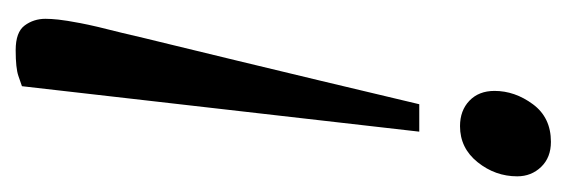

<svg xmlns="http://www.w3.org/2000/svg" viewBox="-259 -301 723 245"><g transform="rotate(90 102.5 -178.5)"><path d="M44 163Q21 163 12.5 151.5Q4 140 4 125Q4 118 5 108.5Q6 99 9.5 80.5Q13 62 22 27Q28 1 37 -35.5Q46 -72 57.5 -120Q69 -168 83 -226Q97 -284 113 -352H148L90 155Q87 156 77 159.5Q67 163 44 163ZM141 -404Q121 -404 108.5 -416Q96 -428 96 -448Q96 -474 113 -497Q130 -520 161 -520Q181 -520 193 -507.5Q205 -495 205 -477Q205 -449 187 -426.5Q169 -404 141 -404Z"/></g></svg>

Font: Faustina Light
Style: Italic
Weight: 300
Italic angle: -8°
Designer: Alfonso Garcia
Foundry: http://www.omnibus-type.com
Version: Version 1.200